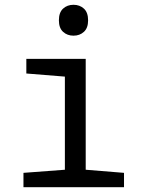

<svg xmlns="http://www.w3.org/2000/svg" viewBox="-20 -782 603 802"><path d="M78 0V-60L251 -73V-462L90 -475V-536H338V-73L498 -60V0ZM287 -633Q261 -633 243.5 -649Q226 -665 226 -697Q226 -730 243.5 -746Q261 -762 287 -762Q313 -762 330.5 -746Q348 -730 348 -697Q348 -665 330.5 -649Q313 -633 287 -633Z"/></svg>

Font: Noto Sans Mono SemiCondensed
Style: Regular
Weight: 400
Width: 4
Designer: Monotype Design Team
Foundry: Monotype Imaging Inc.
Version: Version 2.010